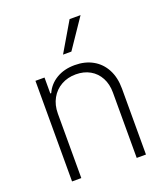

<svg xmlns="http://www.w3.org/2000/svg" viewBox="-139 -855 821 951"><g transform="rotate(-20 271.0 -380.0)"><path d="M125 0H76.2V-530.3H124V-446.3H128.9Q147.5 -488.3 188.2 -512.7Q229 -537.1 285.2 -537.1Q338.9 -537.1 379.6 -514.4Q420.4 -491.7 443.1 -449Q465.8 -406.2 465.8 -347.7V0H417V-344.7Q417 -388.7 399.2 -422.1Q381.3 -455.6 349.1 -473.9Q316.9 -492.2 274.4 -492.2Q231.4 -492.2 197.5 -473.1Q163.6 -454.1 144.3 -419.4Q125 -384.8 125 -339.8ZM339.8 -759.8H397.5L293 -605.5H249Z"/></g></svg>

Font: Pretendard Std ExtraLight
Style: Regular
Weight: 200
Designer: Base glyphs from Inter by Rasmus Andersson; Hangeul glyphs from Noto Sans CJK(Source Han Sans) by Jang Soo-young and Kan
Foundry: Kil Hyung-jin
Version: Version 1.309